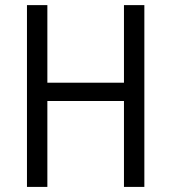

<svg xmlns="http://www.w3.org/2000/svg" viewBox="-20 -734 673 754"><path d="M546.9 0H466.8V-337.4H166V0H85.9V-713.9H166V-409.2H466.8V-713.9H546.9Z"/></svg>

Font: Open Sans SemiCondensed
Style: Regular
Weight: 400
Width: 4
Designer: Monotype Design Team
Foundry: Monotype Imaging Inc.
Version: Version 3.000